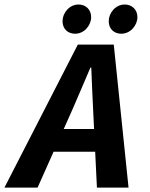

<svg xmlns="http://www.w3.org/2000/svg" viewBox="-63 -855 683 875"><path d="M-42.8 0H108.2L266.1 -353.7C294.9 -419.3 321.4 -482.6 349 -547H353C355.7 -480.3 358.1 -417.4 361.5 -353.2L378.7 0H522.8L455.5 -651.7H291.6L-42.8 0ZM120.4 -163.6H419.6L442.9 -267.2H144.8L120.4 -163.6ZM279.3 -701.3C321.7 -701.3 352.4 -740.3 352.4 -776.9C352.4 -813 326 -834.5 295.1 -834.5C252.6 -834.5 222 -795.5 222 -758.6C222 -722.8 246.6 -701.3 279.3 -701.3ZM489.8 -701.3C532.3 -701.3 563.2 -740.3 563.2 -776.9C563.2 -813 536.5 -834.5 505.6 -834.5C463.2 -834.5 432.5 -795.5 432.5 -758.6C432.5 -722.8 457.2 -701.3 489.8 -701.3Z"/></svg>

Font: Source Code Variable
Style: Italic
Weight: 400
Italic angle: -11°
Monospace: yes
Designer: Paul D. Hunt, Teo Tuominen
Foundry: Adobe Systems Incorporated
Version: Version 1.005;PS 1.0;hotconv 16.6.54;makeotf.lib2.5.65590